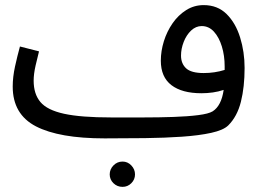

<svg xmlns="http://www.w3.org/2000/svg" viewBox="-20 -521 1023 752"><path d="M390.1 21Q211.9 21 120.8 -26.1Q29.8 -73.2 29.8 -182.1Q29.8 -219.2 38.8 -260.5Q47.9 -301.8 58.1 -338.9L132.8 -319.8Q127 -297.9 119.4 -264.4Q111.8 -231 111.8 -205.1Q111.8 -152.8 138.4 -121.3Q165 -89.8 231 -75.4Q296.9 -61 416 -61Q477.1 -61 540.5 -61Q604 -61 659.9 -63Q715.8 -64.9 756.3 -70.1Q796.9 -75.2 813 -85Q847.2 -106.9 856 -168.9Q835.9 -162.1 813.5 -158.9Q791 -155.8 769 -155.8Q692.9 -155.8 651.4 -187.5Q609.9 -219.2 609.9 -283.2Q609.9 -320.8 621.8 -359.4Q633.8 -397.9 656 -429.9Q678.2 -461.9 709.2 -481.4Q740.2 -501 777.8 -501Q832 -501 867.4 -466.1Q902.8 -431.2 920.4 -374.5Q938 -317.9 938 -254.9Q938 -180.2 923.6 -122.6Q909.2 -64.9 874 -29.8Q855 -11.2 807.4 -0.7Q759.8 9.8 692.9 14.4Q626 19 548.1 20Q470.2 21 390.1 21ZM689 -303.2Q689 -272 709 -253.4Q729 -234.9 777.8 -234.9Q820.8 -234.9 859.9 -247.1Q859.9 -252.9 859.9 -261.2Q859.9 -303.2 848.9 -339.1Q837.9 -375 817.9 -397Q797.9 -418.9 770 -418.9Q747.1 -418.9 728.5 -401.4Q710 -383.8 699.5 -356.9Q689 -330.1 689 -303.2ZM460 210.9Q439 210.9 424.3 196.5Q409.7 182.1 409.7 162.1Q409.7 142.1 424.3 127Q439 111.8 460 111.8Q480 111.8 494.4 127Q508.8 142.1 508.8 162.1Q508.8 182.1 494.4 196.5Q480 210.9 460 210.9Z"/></svg>

Font: Kurinto Seri
Style: Regular
Weight: 400
Designer: Kurinto was developed by Clint Goss from a range of fonts that are compatible with the SIL Open Font License Version 1.1
Foundry: Clinton F. Goss
Version: Version 2.196; July 25, 2020